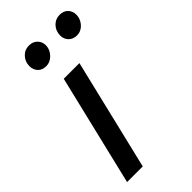

<svg xmlns="http://www.w3.org/2000/svg" viewBox="-231 -791 849 849"><g transform="rotate(-45 193.0 -367.0)"><path d="M21 0 146 -521H244L119 0ZM324 -615Q299 -615 284.5 -630Q270 -645 270 -667Q270 -695 288 -714.5Q306 -734 333 -734Q358 -734 372 -719Q386 -704 386 -682Q386 -665 377.5 -649.5Q369 -634 355 -624.5Q341 -615 324 -615ZM131 -615Q106 -615 92 -630Q78 -645 78 -667Q78 -695 96 -714.5Q114 -734 141 -734Q165 -734 180 -719Q195 -704 195 -682Q195 -665 186 -649.5Q177 -634 162.5 -624.5Q148 -615 131 -615Z"/></g></svg>

Font: Ubuntu Sans Medium
Style: Italic
Weight: 500
Italic angle: -13.5°
Designer: Dalton Maag Ltd
Foundry: Dalton Maag Ltd
Version: Version 1.006